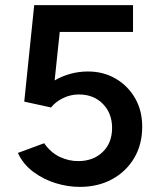

<svg xmlns="http://www.w3.org/2000/svg" viewBox="-20 -720 618 752"><path d="M292 12Q246 12 198.5 -2.5Q151 -17 111 -46.5Q71 -76 50 -121L153 -159Q179 -122 214 -105.5Q249 -89 286 -89Q345 -89 382 -124.5Q419 -160 419 -219Q419 -276 383 -313Q347 -350 289 -350Q255 -350 225.5 -335Q196 -320 180 -299L75 -322L114 -700H501V-595H214L194 -405Q221 -421 254.5 -430.5Q288 -440 325 -440Q385 -440 433 -412Q481 -384 509 -335.5Q537 -287 537 -224Q537 -154 505.5 -101Q474 -48 419 -18Q364 12 292 12Z"/></svg>

Font: Figtree Light SemiBold
Style: Regular
Weight: 600
Version: Version 2.002